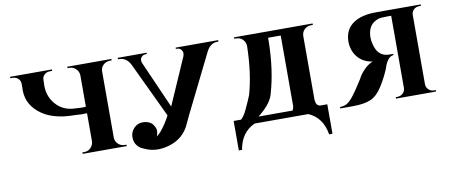

<svg xmlns="http://www.w3.org/2000/svg" viewBox="-67 -870 3049 1302"><g transform="rotate(-10 1457.5 -219.5)"><path d="M517 -73Q516 -47 497 -28Q479 -10 453 -10H440V0H744L743 -10H731Q705 -10 686 -28Q667 -47 667 -73V-528Q667 -554 686 -572Q705 -590 731 -590H743L744 -600H440V-590H453Q479 -590 497 -572Q516 -554 517 -528V-311Q487 -308 451 -312Q361 -312 309 -374Q257 -436 265 -523V-542Q266 -563 281 -576Q296 -590 318 -590H334V-600H46V-590H62Q84 -590 99 -576Q115 -562 115 -540V-515Q107 -409 190 -340Q275 -268 433 -268Q478 -264 517 -266Z M1052 -157 871 -539Q844 -590 795 -590H787V-600H986V-591H978Q959 -591 947 -576Q934 -559 945 -534L1087 -212L1228 -534Q1237 -559 1224 -576Q1213 -591 1194 -591H1186V-600H1479V-590H1472Q1423 -590 1396 -537L1195 -131L1173 -84Q1132 15 1030 46Q933 76 853 36Q827 27 811 6Q792 -16 792 -52Q792 -88 817 -114Q842 -140 878 -140Q914 -140 939 -120Q962 -94 964 -70Q964 -47 955 -28Q969 -39 983 -53Q1018 -95 1041 -137Z M1893 -42Q1901 -56 1902 -73V-557H1815V-527Q1811 -335 1768 -186Q1754 -120 1672 -53Q1665 -47 1658 -42ZM1540 -43Q1562 -66 1577 -98Q1604 -155 1620 -195Q1661 -336 1665 -527Q1664 -553 1646 -572Q1627 -590 1601 -590H1588V-600H2129V-590H2116Q2090 -590 2071 -572Q2052 -553 2052 -527V-82L2053 -83Q2055 -48 2083 -43H2132V160H2109Q2090 42 1994 0H1625Q1529 42 1509 161H1487V-42H1535Q1538 -42 1540 -43Z M2873 -600V-590H2860Q2839 -590 2823 -575Q2808 -560 2808 -538V-62Q2808 -40 2824 -25Q2839 -10 2861 -10H2873V0H2598V-10H2609Q2630 -10 2646 -24Q2663 -39 2663 -63V-559H2640Q2621 -559 2606 -558Q2589 -558 2575 -554Q2556 -548 2541 -537Q2502 -509 2499 -444Q2499 -431 2500 -419Q2501 -410 2503 -402Q2514 -345 2545 -321Q2569 -302 2607 -302H2632V-294Q2596 -291 2572 -232Q2566 -209 2544 -165Q2525 -127 2505 -96Q2470 -40 2425 -20Q2381 0 2298 0H2214V-10Q2245 -10 2266 -24Q2288 -38 2317 -78Q2340 -109 2363 -146Q2372 -159 2380 -172Q2386 -182 2390 -190Q2406 -216 2430 -239Q2459 -266 2486 -275Q2417 -285 2380 -334Q2347 -378 2347 -436Q2347 -523 2415 -565Q2471 -600 2566 -600Z"/></g></svg>

Font: Cinzel Bold(RUS BY LYAJKA)
Style: Regular
Weight: 700
Designer: Natanael Gama
Version: Version 1.001;PS 001.001;hotconv 1.0.56;makeotf.lib2.0.21325